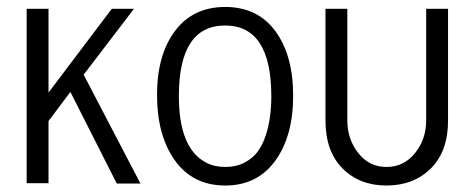

<svg xmlns="http://www.w3.org/2000/svg" viewBox="-20 -541 1394 566"><path d="M58.6 -1V-515.1H123V-268.1L309.6 -515.1H375L226.6 -320.8L394 0H324.2L187.5 -270L123 -184.1V-1Z M644 5.9Q547.9 5.9 494.6 -69.3Q442.9 -143.1 442.9 -261Q442.9 -378.9 495.8 -449.7Q548.8 -520.5 644 -520.5Q739.3 -520.5 791.7 -449.2Q844.2 -377.9 844.2 -258.8Q844.2 -139.6 791.3 -66.9Q738.3 5.9 644 5.9ZM507.3 -257.8Q507.3 -103 587.9 -61.5Q612.3 -48.8 644 -48.8Q675.8 -48.8 700.4 -61.5Q725.1 -74.2 739.7 -94.2Q754.4 -114.3 763.7 -142.6Q779.8 -191.9 779.8 -257.3Q779.8 -465.8 643.6 -465.8Q507.3 -465.8 507.3 -257.8Z M939.5 -186V-515.1H1003.9V-186Q1003.9 -130.9 1036.1 -89.8Q1068.4 -48.8 1119.4 -48.8Q1170.4 -48.8 1203.4 -89.6Q1236.3 -130.4 1236.3 -186V-515.1H1300.8V-186Q1300.8 -94.7 1250 -44.4Q1199.2 5.9 1119.4 5.9Q1039.6 5.9 989.5 -44.7Q939.5 -95.2 939.5 -186Z"/></svg>

Font: News Cycle
Style: Regular
Weight: 500
Version: Version 0.5.2